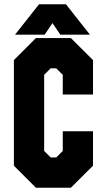

<svg xmlns="http://www.w3.org/2000/svg" viewBox="-20 -878 500 898"><path d="M148 0 45 -103V-597L148 -700H311.5L415 -597V-436H273.5V-528L243 -558.5H217L186.5 -528V-172L217 -141.5H243L273.5 -172V-264H415V-103L311.5 0ZM162.5 -858H288.5L400.5 -716H262L225.5 -770L189 -716H50.5Z"/></svg>

Font: Tourney Condensed Black
Style: Regular
Weight: 900
Width: 3
Designer: Tyler Finck
Foundry: Etcetera Type Co
Version: Version 1.010; ttfautohint (v1.8.3)